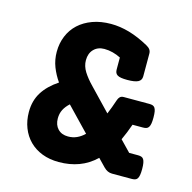

<svg xmlns="http://www.w3.org/2000/svg" viewBox="-92 -682 784 785"><g transform="rotate(15 300.0 -289.5)"><path d="M529.3 -100.1Q537.6 -100.1 543.5 -98.1Q549.3 -96.2 553 -90.6Q556.6 -85 558.3 -75.2Q560.1 -65.4 560.1 -49.8Q560.1 -34.2 558.3 -24.4Q556.6 -14.6 553 -9.3Q549.3 -3.9 543.5 -2Q537.6 0 529.3 0H445.8Q426.3 0 410.6 -16.1L378.9 -48.8Q346.7 -18.1 307.9 -3.7Q269 10.7 222.7 10.7Q183.6 10.7 152.1 -1.5Q120.6 -13.7 98.4 -35.9Q76.2 -58.1 64.2 -88.9Q52.2 -119.6 52.2 -156.2Q52.2 -203.6 74.5 -239.3Q96.7 -274.9 140.1 -303.7Q121.6 -330.1 110.1 -359.6Q98.6 -389.2 98.6 -422.9Q98.6 -459 111.3 -489.7Q124 -520.5 147.9 -542.7Q171.9 -564.9 206.5 -577.6Q241.2 -590.3 284.7 -590.3Q322.3 -590.3 362.1 -578.9Q401.9 -567.4 445.3 -543.5Q456.1 -537.6 461.2 -530.5Q466.3 -523.4 466.3 -513.2V-417Q466.3 -400.4 452.1 -393.3Q438 -386.2 406.7 -386.2Q391.1 -386.2 380.9 -387.9Q370.6 -389.6 364.7 -393.3Q358.9 -397 356.4 -402.8Q354 -408.7 354 -417V-466.8Q337.9 -475.1 320.3 -479.7Q302.7 -484.4 284.2 -484.4Q256.8 -484.4 239.7 -467Q222.7 -449.7 222.7 -420.4Q222.7 -395.5 237.3 -372.3Q252 -349.1 275.4 -325.2L363.8 -232.9Q369.6 -247.1 375.5 -262.5Q381.3 -277.8 386.7 -294.4Q389.6 -303.7 395.3 -309.3Q400.9 -314.9 412.1 -314.9H519.5Q527.8 -314.9 533.7 -313Q539.6 -311 543.2 -305.7Q546.9 -300.3 548.6 -290.5Q550.3 -280.8 550.3 -265.1Q550.3 -249.5 548.6 -239.7Q546.9 -230 543.2 -224.4Q539.6 -218.8 533.7 -216.8Q527.8 -214.8 519.5 -214.8H475.1Q461.9 -177.2 447.3 -146L491.7 -100.1ZM206.1 -229Q189.9 -214.4 181.6 -198Q173.3 -181.6 173.3 -161.1Q173.3 -133.3 189.2 -116.7Q205.1 -100.1 232.4 -100.1Q252.4 -100.1 269.3 -107.7Q286.1 -115.2 301.3 -129.9Z"/></g></svg>

Font: Courier Prime
Style: Bold
Weight: 700
Monospace: yes
Designer: Alan Dague-Greene
Foundry: Quote-Unquote Apps
Version: Version 1.202